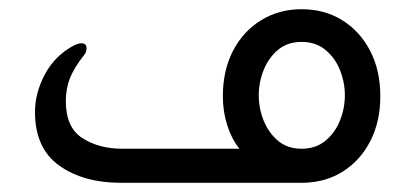

<svg xmlns="http://www.w3.org/2000/svg" viewBox="-20 -397 901 417"><path d="M635 -377Q685 -377 723.5 -353Q762 -329 784 -286.5Q806 -244 806 -188Q806 -133 784.5 -91Q763 -49 725.5 -25Q688 -1 639 0H242Q161 0 108.5 -37.5Q56 -75 56 -154Q56 -195 77.5 -235.5Q99 -276 140 -298Q150 -303 157 -303Q168 -303 168 -292Q168 -284 163 -278Q141 -250 132 -227.5Q123 -205 123 -177Q123 -120 159 -97Q195 -74 245 -74H500Q483 -95 473.5 -125Q464 -155 464 -188Q464 -244 486 -286.5Q508 -329 547 -353Q586 -377 635 -377ZM635 -74Q666 -74 687 -91.5Q708 -109 718.5 -135.5Q729 -162 729 -190Q729 -218 718.5 -244.5Q708 -271 687 -288.5Q666 -306 635 -306Q604 -306 583.5 -288.5Q563 -271 552.5 -244.5Q542 -218 542 -190Q542 -162 552.5 -135.5Q563 -109 583.5 -91.5Q604 -74 635 -74Z"/></svg>

Font: Zain
Style: Regular
Weight: 400
Designer: Zain,Boutros
Foundry: Mobile Telecommunications Company (Zain), 2024
Version: Version 1.51; ttfautohint (v1.8.4)